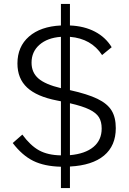

<svg xmlns="http://www.w3.org/2000/svg" viewBox="-20 -840 658 980"><path d="M337 10V120H291V11Q206 9 149.5 -19Q93 -47 45 -110L94 -153Q135 -97 179.5 -72.5Q224 -48 291 -47V-323L271 -327Q168 -347 118.5 -393Q69 -439 69 -516Q69 -602 128 -653.5Q187 -705 291 -710V-820H337V-710Q410 -707 464.5 -678.5Q519 -650 550 -599L501 -559Q446 -643 337 -652V-380Q427 -360 477.5 -335.5Q528 -311 549.5 -276Q571 -241 571 -186Q571 -96 511 -46Q451 4 337 10ZM291 -390V-652Q222 -647 181.5 -611.5Q141 -576 141 -520Q141 -470 176 -439.5Q211 -409 291 -390ZM499 -184Q499 -219 485 -241.5Q471 -264 436.5 -281Q402 -298 337 -313V-48Q415 -55 457 -90Q499 -125 499 -184Z"/></svg>

Font: KoHo
Style: Regular
Weight: 400
Version: Version 1.000; ttfautohint (v1.6)